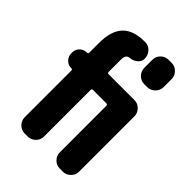

<svg xmlns="http://www.w3.org/2000/svg" viewBox="-224 -854 948 948"><g transform="rotate(45 250.0 -380.0)"><path d="M398.4 -759.8Q421.9 -759.8 438.5 -742.7Q455.1 -725.6 455.1 -703.1V-647.5Q455.1 -624 438 -606.9Q420.9 -589.8 398.4 -589.8H377Q353.5 -589.8 336.9 -606.9Q320.3 -624 320.3 -647.5V-703.1Q320.3 -726.6 336.9 -743.2Q353.5 -759.8 377 -759.8ZM398.4 -500Q421.9 -500 438.5 -482.9Q455.1 -465.8 455.1 -443.4V-56.6Q455.1 -33.2 438 -16.6Q420.9 0 398.4 0H377Q353.5 0 336.9 -17.1Q320.3 -34.2 320.3 -56.6V-381.8Q320.3 -390.6 310.5 -390.6H217.8Q210 -390.6 210 -381.8V-56.6Q210 -33.2 192.9 -16.6Q175.8 0 153.3 0H131.8Q108.4 0 91.8 -17.1Q75.2 -34.2 75.2 -56.6V-382.8Q75.2 -390.6 67.4 -390.6Q44.9 -390.6 29.8 -405.8Q14.6 -420.9 14.6 -443.4V-448.2Q14.6 -470.7 29.8 -485.4Q44.9 -500 67.4 -500Q75.2 -500 75.2 -507.8V-575.2Q75.2 -660.2 113.3 -700.2Q151.4 -740.2 230.5 -740.2H235.4Q258.8 -739.3 274.4 -721.7Q290 -704.1 290 -679.7Q290 -660.2 273.9 -646.5Q257.8 -632.8 236.3 -630.9Q210 -629.9 210 -595.7V-508.8Q210 -500 217.8 -500Z"/></g></svg>

Font: Rounded Mgen+ 2m bold
Style: Bold
Weight: 700
Designer: [Source Han Sans]
Ryoko NISHIZUKA  (kana & ideographs); Paul D. Hunt (Latin, Greek & Cyrillic); Wenlong ZHANG  (bopomofo
Version: Version 1.059.20150602